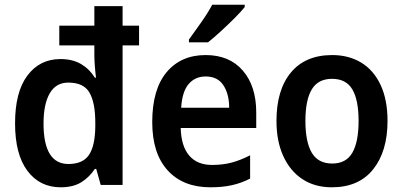

<svg xmlns="http://www.w3.org/2000/svg" viewBox="-20 -786 1711 816"><path d="M238 10Q149 10 96.5 -60Q44 -130 44 -262Q44 -395 96.5 -465Q149 -535 237 -535Q289 -535 325 -513.5Q361 -492 383 -456H388Q385 -479 383 -506.5Q381 -534 381 -551V-593H232V-677H381V-760H501V-677H571V-593H501V0H408L389 -68H383Q360 -33 325.5 -11.5Q291 10 238 10ZM271 -89Q332 -89 358 -127.5Q384 -166 385 -247V-265Q385 -349 360.5 -392Q336 -435 270 -435Q218 -435 191.5 -389.5Q165 -344 165 -261Q165 -89 271 -89Z M854 -552Q955 -552 1012 -486Q1069 -420 1069 -308V-242H748Q750 -165 784 -125Q818 -85 881 -85Q927 -85 964.5 -95Q1002 -105 1043 -126V-27Q1006 -8 966 1Q926 10 874 10Q758 10 692.5 -62Q627 -134 627 -267Q627 -406 688 -479Q749 -552 854 -552ZM854 -461Q809 -461 781.5 -428.5Q754 -396 750 -328H954Q954 -386 929.5 -423.5Q905 -461 854 -461ZM1020 -756Q1005 -737 977 -709Q949 -681 918.5 -653Q888 -625 864 -606H783V-618Q807 -651 835.5 -691.5Q864 -732 882 -766H1020Z M1627 -272Q1627 -143 1566 -66.5Q1505 10 1390 10Q1318 10 1265.5 -24.5Q1213 -59 1184 -122.5Q1155 -186 1155 -272Q1155 -404 1216.5 -478Q1278 -552 1392 -552Q1462 -552 1515 -520Q1568 -488 1597.5 -425Q1627 -362 1627 -272ZM1278 -272Q1278 -183 1305 -137Q1332 -91 1392 -91Q1451 -91 1477.5 -137Q1504 -183 1504 -272Q1504 -361 1477.5 -406Q1451 -451 1391 -451Q1332 -451 1305 -406Q1278 -361 1278 -272Z"/></svg>

Font: Noto Sans Sinhala SemiCondensed SemiBold
Style: Regular
Weight: 600
Width: 4
Designer: Jelle Bosma - Monotype Design Team
Foundry: Monotype Imaging Inc.
Version: Version 2.006; ttfautohint (v1.8.4.7-5d5b)